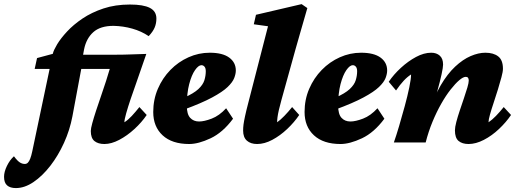

<svg xmlns="http://www.w3.org/2000/svg" viewBox="-147 -704 2555 949"><path d="M495.1 -681.6Q561.5 -681.6 593.8 -665Q626 -648.4 626 -612.3Q626 -587.9 617.2 -567.4Q608.4 -546.9 587.9 -525.4Q551.8 -549.8 506.8 -562.5Q461.9 -575.2 414.1 -576.2Q348.6 -576.2 314 -544.9Q279.3 -513.7 268.6 -460L263.7 -433.6L258.8 -385.7L210.9 -128.9Q198.2 -61.5 169.4 2Q140.6 65.4 101.6 115.7Q62.5 166 18.6 195.8Q-25.4 225.6 -68.4 225.6Q-96.7 225.6 -111.8 212.4Q-127 199.2 -127 169.9Q-127 145.5 -112.8 116.2Q-98.6 86.9 -78.1 68.4Q-61.5 90.8 -49.3 98.6Q-37.1 106.4 -24.4 106.4Q-15.6 106.4 -9.3 100.1Q-2.9 93.8 2.4 80.1Q7.8 66.4 12.7 43L114.3 -439.5Q118.2 -456.1 135.7 -485.4Q153.3 -514.6 184.6 -548.3Q215.8 -582 260.7 -612.3Q305.7 -642.6 364.3 -662.1Q422.9 -681.6 495.1 -681.6ZM542 -174.8 578.1 -135.7Q553.7 -99.6 517.6 -66.4Q481.4 -33.2 442.4 -12.7Q403.3 7.8 369.1 7.8Q337.9 7.8 319.8 -6.8Q301.8 -21.5 301.8 -56.6Q301.8 -68.4 309.1 -95.2Q316.4 -122.1 328.1 -157.7Q339.8 -193.4 353 -231.4Q366.2 -269.5 377.4 -304.2Q388.7 -338.9 395.5 -363.3H24.4L36.1 -417L116.2 -438.5L263.7 -433.6H427.7Q464.8 -433.6 502.4 -435.1Q540 -436.5 576.2 -437.5L524.4 -288.1Q511.7 -252.9 498.5 -213.9Q485.4 -174.8 476.6 -143.6Q467.8 -112.3 467.8 -99.6Q486.3 -111.3 504.4 -130.9Q522.5 -150.4 542 -174.8Z M788.1 7.8Q703.1 7.8 656.7 -35.2Q610.4 -78.1 610.4 -150.4Q610.4 -211.9 633.3 -265.1Q656.2 -318.4 695.3 -358.4Q734.4 -398.4 784.7 -420.9Q835 -443.4 889.6 -443.4Q953.1 -443.4 985.8 -419.4Q1018.6 -395.5 1018.6 -355.5Q1018.6 -338.9 1010.7 -318.4Q1002.9 -297.9 978 -273.9Q953.1 -250 901.4 -222.2Q849.6 -194.3 761.7 -162.1V-220.7Q810.5 -242.2 833.5 -263.7Q856.4 -285.2 863.3 -307.6Q870.1 -330.1 870.1 -351.6Q870.1 -367.2 863.8 -374.5Q857.4 -381.8 848.6 -381.8Q834 -381.8 816.9 -357.4Q799.8 -333 788.1 -288.1Q776.4 -243.2 776.4 -181.6Q776.4 -139.6 793 -121.6Q809.6 -103.5 836.9 -103.5Q862.3 -103.5 899.4 -117.7Q936.5 -131.8 970.7 -168.9L1004.9 -117.2Q954.1 -48.8 894 -20.5Q834 7.8 788.1 7.8Z M1124 7.8Q1091.8 7.8 1073.2 -8.8Q1054.7 -25.4 1054.7 -58.6Q1054.7 -73.2 1056.6 -88.4Q1058.6 -103.5 1064 -128.9Q1069.3 -154.3 1081.1 -199.2L1177.7 -574.2L1107.4 -584L1118.2 -630.9L1343.8 -683.6L1372.1 -664.1Q1351.6 -593.8 1336.9 -542Q1322.3 -490.2 1313.5 -460L1244.1 -210Q1236.3 -181.6 1231.4 -160.6Q1226.6 -139.6 1224.6 -124.5Q1222.7 -109.4 1222.7 -99.6Q1239.3 -111.3 1258.3 -130.9Q1277.3 -150.4 1296.9 -174.8L1332 -135.7Q1307.6 -99.6 1272.5 -66.4Q1237.3 -33.2 1198.7 -12.7Q1160.2 7.8 1124 7.8Z M1536.1 7.8Q1451.2 7.8 1404.8 -35.2Q1358.4 -78.1 1358.4 -150.4Q1358.4 -211.9 1381.3 -265.1Q1404.3 -318.4 1443.4 -358.4Q1482.4 -398.4 1532.7 -420.9Q1583 -443.4 1637.7 -443.4Q1701.2 -443.4 1733.9 -419.4Q1766.6 -395.5 1766.6 -355.5Q1766.6 -338.9 1758.8 -318.4Q1751 -297.9 1726.1 -273.9Q1701.2 -250 1649.4 -222.2Q1597.7 -194.3 1509.8 -162.1V-220.7Q1558.6 -242.2 1581.5 -263.7Q1604.5 -285.2 1611.3 -307.6Q1618.2 -330.1 1618.2 -351.6Q1618.2 -367.2 1611.8 -374.5Q1605.5 -381.8 1596.7 -381.8Q1582 -381.8 1564.9 -357.4Q1547.9 -333 1536.1 -288.1Q1524.4 -243.2 1524.4 -181.6Q1524.4 -139.6 1541 -121.6Q1557.6 -103.5 1585 -103.5Q1610.4 -103.5 1647.5 -117.7Q1684.6 -131.8 1718.8 -168.9L1752.9 -117.2Q1702.1 -48.8 1642.1 -20.5Q1582 7.8 1536.1 7.8Z M2168.9 7.8Q2137.7 7.8 2119.6 -7.3Q2101.6 -22.5 2101.6 -59.6Q2101.6 -75.2 2108.4 -101.1Q2115.2 -127 2125.5 -157.7Q2135.7 -188.5 2146 -218.3Q2156.2 -248 2163.1 -271.5Q2169.9 -294.9 2169.9 -305.7Q2169.9 -324.2 2155.3 -324.2Q2142.6 -324.2 2123 -307.6Q2103.5 -291 2080.1 -261.2Q2056.6 -231.4 2033.7 -190.9Q2010.7 -150.4 1990.7 -102.1Q1970.7 -53.7 1957 0H1799.8Q1811.5 -33.2 1825.7 -81.1Q1839.8 -128.9 1853.5 -179.2Q1867.2 -229.5 1876 -272Q1884.8 -314.5 1884.8 -335.9Q1866.2 -324.2 1848.1 -304.7Q1830.1 -285.2 1810.5 -256.8L1774.4 -299.8Q1798.8 -335.9 1834.5 -368.7Q1870.1 -401.4 1909.2 -422.4Q1948.2 -443.4 1984.4 -443.4Q2010.7 -443.4 2026.9 -428.7Q2043 -414.1 2043 -384.8Q2043 -371.1 2035.6 -336.9Q2028.3 -302.7 2014.6 -253.9Q2001 -205.1 1980.5 -146.5H1974.6Q1998 -225.6 2031.2 -282.2Q2064.5 -338.9 2102.5 -374.5Q2140.6 -410.2 2179.2 -426.8Q2217.8 -443.4 2252 -443.4Q2292 -443.4 2315.4 -425.3Q2338.9 -407.2 2338.9 -364.3Q2338.9 -349.6 2331.5 -322.3Q2324.2 -294.9 2314 -261.7Q2303.7 -228.5 2293 -196.3Q2282.2 -164.1 2274.9 -138.2Q2267.6 -112.3 2267.6 -99.6Q2285.2 -111.3 2304.2 -130.9Q2323.2 -150.4 2342.8 -174.8L2378.9 -135.7Q2354.5 -99.6 2319.3 -66.4Q2284.2 -33.2 2244.6 -12.7Q2205.1 7.8 2168.9 7.8Z"/></svg>

Font: Crimson Pro Black
Style: Italic
Weight: 900
Italic angle: -12°
Designer: Jacques Le Bailly
Foundry: Baron von Fonthausen
Version: Version 1.003